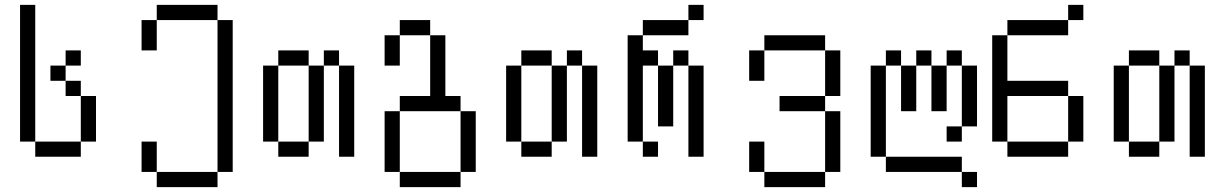

<svg xmlns="http://www.w3.org/2000/svg" viewBox="-20 -645 5040 790"><path d="M312.5 -375V-437.5H250V-375H187.5V-312.5H250V-250H312.5V-62.5H125V0H312.5V-62.5H375V-250H312.5V-312.5H250V-375ZM125 -62.5V-625H62.5V-62.5Z M625 62.5V125H875V62.5ZM625 62.5Q625 62.5 625 -62.5H562.5Q562.5 -62.5 562.5 62.5ZM875 62.5H937.5Q937.5 62.5 937.5 -562.5H875Q875 -562.5 875 62.5ZM562.5 -562.5Q562.5 -562.5 562.5 -437.5H625Q625 -437.5 625 -562.5ZM625 -562.5H875V-625H625Z M1125 -62.5V0H1250V-62.5ZM1125 -62.5V-375H1062.5V-62.5ZM1250 -62.5H1312.5V-375H1250ZM1375 -375Q1375 -375 1375 0H1437.5Q1437.5 0 1437.5 -375ZM1125 -375H1250V-437.5H1125ZM1312.5 -375H1375V-437.5H1312.5Z M1625 62.5V125H1875V62.5ZM1625 62.5Q1625 62.5 1625 -187.5H1562.5Q1562.5 -187.5 1562.5 62.5ZM1875 62.5H1937.5Q1937.5 62.5 1937.5 -187.5H1875Q1875 -187.5 1875 62.5ZM1625 -187.5H1875V-250H1812.5Q1812.5 -250 1812.5 -500H1750Q1750 -500 1750 -250H1625ZM1562.5 -500Q1562.5 -500 1562.5 -375H1625Q1625 -375 1625 -500ZM1625 -500H1750V-562.5H1625Z M2125 -62.5V0H2250V-62.5ZM2125 -62.5V-375H2062.5V-62.5ZM2250 -62.5H2312.5V-375H2250ZM2375 -375Q2375 -375 2375 0H2437.5Q2437.5 0 2437.5 -375ZM2125 -375H2250V-437.5H2125ZM2312.5 -375H2375V-437.5H2312.5Z M2687.5 0V-62.5H2625V0ZM2875 -562.5V-625H2812.5V-562.5H2625V-500H2562.5V-62.5H2625V-375H2687.5Q2687.5 -375 2687.5 -125H2750Q2750 -125 2750 -375H2687.5V-437.5H2625V-500H2812.5V-562.5ZM2812.5 -375Q2812.5 -375 2812.5 0H2875Q2875 0 2875 -375ZM2750 -375H2812.5V-437.5H2750Z M3125 62.5V125H3375V62.5ZM3125 62.5Q3125 62.5 3125 -62.5H3062.5Q3062.5 -62.5 3062.5 62.5ZM3375 62.5H3437.5Q3437.5 62.5 3437.5 -187.5H3375Q3375 -187.5 3375 62.5ZM3375 -187.5V-250H3187.5V-187.5ZM3375 -250H3437.5V-437.5H3375ZM3062.5 -437.5Q3062.5 -437.5 3062.5 -312.5H3125Q3125 -312.5 3125 -437.5ZM3125 -437.5H3375V-500H3125Z M4000 125V62.5H3937.5V125ZM3937.5 62.5V0H3625V62.5ZM3625 0Q3625 0 3625 -375H3562.5Q3562.5 -375 3562.5 0ZM3937.5 -125H3875V-62.5H3937.5ZM3937.5 -125H4000Q4000 -125 4000 -375H3937.5Q3937.5 -375 3937.5 -125ZM3687.5 -375V-187.5H3750V-375ZM3812.5 -375V-187.5H3875V-375ZM3625 -375H3687.5V-437.5H3625ZM3750 -375H3812.5V-437.5H3750ZM3875 -375H3937.5V-437.5H3875Z M4437.5 -562.5V-625H4375V-562.5H4125V-500H4062.5V-62.5H4125V0H4375V-62.5H4125V-250H4375V-62.5H4437.5V-250H4375V-312.5H4125V-500H4375V-562.5Z M4625 -62.5V0H4750V-62.5ZM4625 -62.5V-375H4562.5V-62.5ZM4750 -62.5H4812.5V-375H4750ZM4875 -375Q4875 -375 4875 0H4937.5Q4937.5 0 4937.5 -375ZM4625 -375H4750V-437.5H4625ZM4812.5 -375H4875V-437.5H4812.5Z"/></svg>

Font: Unifont
Style: Regular
Weight: 500
Version: Version 15.1.04